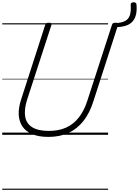

<svg xmlns="http://www.w3.org/2000/svg" viewBox="-20 -1216 1253 1732"><path d="M418 19Q330 19 271.5 -5.5Q213 -30 182.5 -75Q152 -120 149 -182.5Q146 -245 171 -320L388 -992Q391 -1002 398 -1006.5Q405 -1011 421 -1011Q435 -1011 441.5 -1006.5Q448 -1002 444 -991L224 -315Q197 -229 207 -165.5Q217 -102 270 -68.5Q323 -35 421 -35Q509 -35 576 -65Q643 -95 691 -156Q739 -217 768 -308L990 -992Q993 -1002 1000 -1006.5Q1007 -1011 1022 -1011Q1052 -1011 1045 -991L823 -304Q789 -196 732.5 -124.5Q676 -53 597.5 -17Q519 19 418 19ZM1211 -1177Q1216 -1126 1207.5 -1087.5Q1199 -1049 1176 -1022.5Q1153 -996 1113 -983.5Q1073 -971 1016 -971L1027 -1008Q1081 -1011 1111 -1028Q1141 -1045 1152 -1080.5Q1163 -1116 1159 -1174Q1158 -1184 1165.5 -1189.5Q1173 -1195 1183.5 -1195.5Q1194 -1196 1202 -1191.5Q1210 -1187 1211 -1177ZM0 486H955V496H0ZM0 -20H955V0H0ZM0 -505H955V-500H0ZM0 -1006H955V-996H0Z"/></svg>

Font: Playwrite CA Guides
Style: Regular
Weight: 400
Designer: Veronika Burian, José Scaglione
Foundry: TypeTogether
Version: Version 1.003